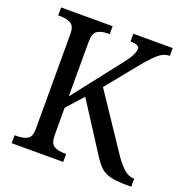

<svg xmlns="http://www.w3.org/2000/svg" viewBox="-128 -831 918 949"><g transform="rotate(20 331.5 -357.0)"><path d="M34 0V-42H48Q79 -42 100.5 -53.5Q122 -65 122 -108V-605Q122 -648 100.5 -660Q79 -672 49 -672H34V-714H305V-672H293Q262 -672 241 -659.5Q220 -647 220 -601V-314L409 -556Q439 -593 450 -615Q461 -637 461 -652Q461 -673 414 -673V-714H621V-673Q589 -673 561 -648.5Q533 -624 497 -580L363 -415L559 -122Q586 -83 610.5 -62.5Q635 -42 660 -42H663V0H644Q586 0 553 -8Q520 -16 499 -36.5Q478 -57 454 -96L297 -340L220 -254V-113Q220 -67 241 -54.5Q262 -42 294 -42H305V0Z"/></g></svg>

Font: Noto Serif Hebrew SemiCondensed
Style: Regular
Weight: 400
Width: 4
Designer: Monotype Design Team
Foundry: Monotype Imaging Inc.
Version: Version 2.004; ttfautohint (v1.8.4.7-5d5b)